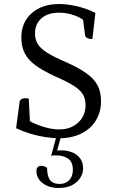

<svg xmlns="http://www.w3.org/2000/svg" viewBox="-20 -675 583 954"><path d="M272 12Q242 12 204 6Q166 0 128.5 -11.5Q91 -23 60 -38L78 -173Q86 -187 104 -187Q109 -187 114.5 -186.5Q120 -186 123 -184L130 -45L112 -84Q132 -69 160 -57.5Q188 -46 217.5 -39Q247 -32 274 -32Q332 -32 368.5 -66Q405 -100 405 -153Q405 -183 392.5 -205Q380 -227 347.5 -248Q315 -269 255 -295Q192 -324 155 -351.5Q118 -379 102 -412Q86 -445 86 -488Q86 -564 137.5 -609.5Q189 -655 274 -655Q315 -655 362 -644Q409 -633 454 -611L439 -481Q423 -481 413.5 -486Q404 -491 403 -498L390 -598L411 -561Q389 -584 351.5 -598Q314 -612 273 -612Q218 -612 186 -584Q154 -556 154 -509Q154 -480 167 -457.5Q180 -435 213 -414Q246 -393 306 -367Q372 -338 410.5 -310Q449 -282 465.5 -249.5Q482 -217 482 -173Q482 -118 456 -76Q430 -34 383 -11Q336 12 272 12ZM271 259Q223 259 192 235Q161 211 161 174Q161 162 167 155.5Q173 149 185 149Q201 149 214 159Q214 200 228.5 219.5Q243 239 277 239Q306 239 324 220Q342 201 342 169Q342 129 318 113Q294 97 260 97Q251 97 244.5 97.5Q238 98 234 100L261 0H284L261 84L250 76Q259 74 268 73Q277 72 286 72Q313 72 337.5 81.5Q362 91 377.5 111Q393 131 393 163Q393 185 379.5 207.5Q366 230 339 244.5Q312 259 271 259Z"/></svg>

Font: Pitagon Serif
Style: Regular
Weight: 400
Designer: Travis Tran
Foundry: Pitagon
Version: Version 1.000;gftools[0.9.26]